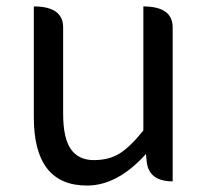

<svg xmlns="http://www.w3.org/2000/svg" viewBox="-20 -563 647 596"><path d="M250 13Q85 13 85 -199V-543Q176 -543 176 -478V-210Q176 -134 200 -100Q224 -66 271 -66Q319 -66 352 -87Q385 -108 425 -158V-543Q516 -543 516 -478V0Q440 0 435 -65L433 -85Q345 13 250 13Z"/></svg>

Font: Swei Toothpaste CJK TC
Style: Regular
Weight: 400
Version: Version 1.0